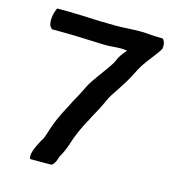

<svg xmlns="http://www.w3.org/2000/svg" viewBox="-109 -825 866 931"><g transform="rotate(15 324.0 -359.5)"><path d="M53 -640C56 -637 60 -630 65 -625H110C179 -625 246 -621 314 -619C349 -616 381 -622 413 -622H423C426 -622 437 -620 444 -619C436 -610 426 -598 418 -586C410 -574 405 -560 398 -546C374 -507 343 -470 318 -432C303 -411 293 -388 281 -364C272 -345 253 -315 245 -296C224 -257 205 -221 189 -178C177 -148 173 -120 158 -94H157C145 -70 115 -21 125 7L127 10H231C244 6 250 -10 255 -21V-22C258 -34 265 -48 272 -60V-61H273C281 -78 287 -94 293 -111V-112C304 -149 320 -184 336 -217H337C340 -224 343 -231 347 -238H348C361 -267 384 -304 398 -334C408 -354 415 -374 426 -390C442 -414 458 -438 473 -462C490 -488 503 -515 518 -544C536 -578 561 -607 584 -638C591 -648 600 -658 606 -671H607V-672C611 -692 607 -710 596 -721H594C580 -721 568 -722 555 -722L526 -724C514 -725 505 -726 496 -726H474C436 -726 399 -722 361 -722C306 -722 248 -724 194 -727L149 -728C135 -729 123 -729 111 -729H64L62 -726C48 -692 46 -663 53 -640Z"/></g></svg>

Font: Hussar Pisanka
Style: Sbd
Weight: 600
Designer: Robert Jablonski
Foundry: Cannot Into Space Fonts
Version: Version 1.070